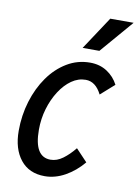

<svg xmlns="http://www.w3.org/2000/svg" viewBox="-84 -791 621 858"><g transform="rotate(10 226.0 -362.0)"><path d="M30 -170Q30 -240 49.5 -304Q69 -368 104 -417.5Q139 -467 187 -496Q235 -525 292 -525Q336 -525 369 -503.5Q402 -482 420 -447L358 -392Q331 -446 286 -446Q252 -446 222 -425Q192 -404 168.5 -367.5Q145 -331 131.5 -285.5Q118 -240 118 -190Q118 -67 192 -67Q221 -67 248 -87Q275 -107 300 -138L352 -83Q316 -40 271 -15Q226 10 179 10Q108 10 69 -39Q30 -88 30 -170ZM247 -584 346 -734H452L323 -584Z"/></g></svg>

Font: Radio Canada Condensed
Style: Italic
Weight: 400
Width: 3
Italic angle: -12°
Designer: Charles Daoud, Etienne Aubert Bonn, Alexandre Saumier Demers, Jacques Le Bailly
Foundry: Radio-Canada
Version: Version 2.104; ttfautohint (v1.8.4.7-5d5b);gftools[0.9.28.de